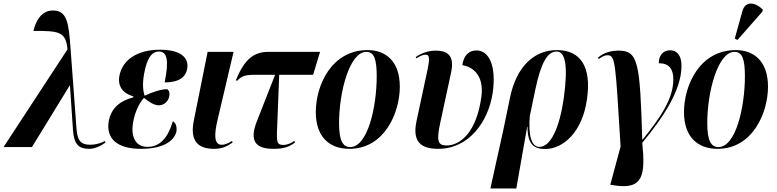

<svg xmlns="http://www.w3.org/2000/svg" viewBox="-50 -828 4374 1081"><path d="M-30 0H130L342 -346H344L361 -94C367 -14 394 10 452 10C479 10 513 -2 544 -26L540 -34C519 -22 488 -13 459 -13C406 -13 387 -35 381 -99L347 -558C337 -698 328 -769 248 -769C177 -769 149 -699 138 -654C280 -654 321 -652 330 -550Z M743 10C887 10 937 -47 944 -92C946 -112 941 -137 923 -145C890 -32 835 -1 781 -1C706 -1 687 -68 699 -138C712 -209 740 -255 761 -277C788 -254 819 -235 844 -235C874 -235 898 -258 903 -286C907 -309 900 -320 891 -326C858 -326 809 -310 764 -289C757 -312 750 -350 761 -411C777 -500 804 -538 845 -538C890 -538 903 -490 877 -364C961 -364 996 -396 1004 -441C1013 -491 984 -548 851 -548C724 -548 639 -492 622 -400C612 -342 641 -303 701 -285V-280C632 -262 577 -225 562 -145C547 -52 604 10 743 10Z M1155 10C1203 10 1232 -6 1260 -26L1256 -34C1235 -22 1219 -13 1198 -13C1152 -13 1158 -79 1173 -145L1265 -536H1119L1041 -148C1018 -33 1066 10 1155 10Z M1489 10C1546 10 1575 0 1611 -25L1607 -35C1590 -22 1568 -12 1545 -12C1501 -12 1508 -38 1512 -151L1522 -407H1713L1752 -536H1462C1383 -536 1328 -500 1278 -376L1285 -373C1313 -402 1331 -407 1393 -407H1499L1395 -142C1357 -43 1380 10 1489 10Z M1917 10C2116 10 2201 -195 2201 -340C2201 -486 2119 -546 2020 -546C1815 -546 1728 -346 1728 -197C1728 -58 1804 10 1917 10ZM1922 0C1880 0 1859 -36 1859 -135C1859 -312 1919 -536 2012 -536C2056 -536 2071 -496 2071 -399C2071 -226 2020 0 1922 0Z M2418 10C2589 10 2700 -142 2724 -306C2745 -452 2706 -544 2633 -544C2592 -544 2561 -519 2553 -461C2607 -453 2678 -408 2660 -281C2633 -87 2545 -9 2463 -9C2414 -9 2407 -37 2429 -138L2490 -421C2512 -525 2459 -543 2403 -543C2359 -543 2320 -527 2291 -507L2293 -499C2315 -513 2334 -521 2346 -520C2365 -520 2372 -508 2358 -440L2295 -146C2269 -24 2326 10 2418 10Z M2711 233H2857L2918 -114H2920C2920 -14 2958 11 3019 11C3122 11 3230 -86 3255 -271C3281 -451 3219 -546 3086 -546C2952 -546 2857 -447 2822 -281L2784 -97ZM2987 -1C2941 -1 2924 -68 2933 -175L2964 -324C2996 -475 3032 -538 3084 -538C3132 -538 3150 -462 3124 -274C3100 -109 3051 -1 2987 -1Z M3405 215C3573 243 3584 157 3566 -24C3672 -153 3787 -312 3787 -458C3787 -518 3760 -545 3723 -545C3681 -545 3659 -513 3659 -472C3717 -472 3741 -440 3741 -381C3741 -275 3672 -170 3568 -42H3566C3553 -470 3545 -543 3434 -543C3397 -543 3352 -535 3316 -503L3322 -496C3342 -512 3358 -517 3371 -517C3416 -517 3415 -471 3444 -3L3386 212Z M4102 -603 4242 -762 4245 -774C4200 -818 4146 -823 4130 -766L4087 -611ZM3990 10C4189 10 4274 -195 4274 -340C4274 -486 4192 -546 4093 -546C3888 -546 3801 -346 3801 -197C3801 -58 3877 10 3990 10ZM3995 0C3953 0 3932 -36 3932 -135C3932 -312 3992 -536 4085 -536C4129 -536 4144 -496 4144 -399C4144 -226 4093 0 3995 0Z"/></svg>

Font: Noto Serif Display Condensed
Style: Bold Italic
Weight: 700
Width: 3
Italic angle: -12°
Designer: Monotype Design Team
Foundry: Monotype Imaging Inc.
Version: Version 2.009